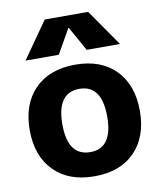

<svg xmlns="http://www.w3.org/2000/svg" viewBox="-86 -836 767 915"><g transform="rotate(-10 297.5 -378.5)"><path d="M297 -708 230 -590H69L193 -767H403L526 -590H365L299 -708ZM102 -457.5Q173 -530 298 -530Q423 -530 493.5 -457.5Q564 -385 564 -260Q564 -135 493.5 -62.5Q423 10 298 10Q173 10 102 -62.5Q31 -135 31 -260Q31 -385 102 -457.5ZM298 -107Q406 -107 406 -260Q406 -413 298 -413Q189 -413 189 -260Q189 -107 298 -107Z"/></g></svg>

Font: Mplus 1p ExtraBold
Style: Regular
Weight: 800
Version: Version 1.061